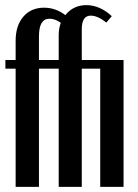

<svg xmlns="http://www.w3.org/2000/svg" viewBox="-20 -729 539 749"><path d="M209 0V-461H132V0H41V-461H1V-495H41V-570Q41 -629 71 -664Q101 -699 152 -699Q197 -699 235 -670Q266 -709 317 -709Q344 -709 369.5 -697.5Q395 -686 416 -666L395 -641Q361 -668 334 -668Q299 -668 299 -615V-495H462V0H371V-461H299V0ZM173 -656Q132 -656 132 -588V-495H209V-593Q209 -616 217 -640Q195 -656 173 -656Z"/></svg>

Font: Moniqa ExtBd Cond Paragraph
Style: Regular
Weight: 800
Width: 3
Designer: Rajesh Rajput
Foundry: Rajesh Rajput
Version: Version 1.000